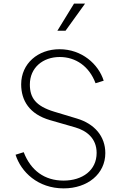

<svg xmlns="http://www.w3.org/2000/svg" viewBox="-20 -1029 679 1061"><path d="M332 12C464 12 562 -68 562 -183C562 -276 502 -345 405 -374L279 -412C177 -443 145 -489 145 -562C145 -655 217 -714 310 -714C398 -714 473 -663 508 -569L553 -583C524 -675 432 -757 309 -757C190 -757 97 -678 97 -563C97 -474 142 -398 257 -365L396 -325C458 -307 514 -265 514 -184C514 -88 436 -31 331 -31C226 -31 150 -87 111 -188L66 -174C96 -79 189 12 332 12ZM297 -859H342L450 -1009H389Z"/></svg>

Font: Mluvka ExtraLight
Style: Regular
Weight: 200
Designer: Modified by Jiří Krblich, Original typeface by Gumpita Rahayu
Foundry: Gumpita Rahayu & Jiří Krblich
Version: Version 2.000;Glyphs 3.1.1 (3134)